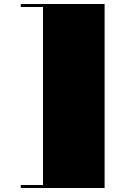

<svg xmlns="http://www.w3.org/2000/svg" viewBox="-20 -820 653 960"><path d="M84 -800H503V120H84V105H195V-785H84Z"/></svg>

Font: Kalnia SemiExpanded SemiBold
Style: Regular
Weight: 600
Width: 6
Designer: Frida Medrano
Foundry: Frida Medrano
Version: Version 1.105